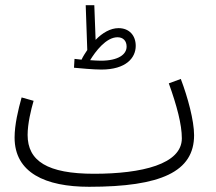

<svg xmlns="http://www.w3.org/2000/svg" viewBox="-20 -696 830 737"><path d="M369 -429C464 -429 501 -474 501 -520C501 -560 476 -588 435 -588C404 -588 373 -570 347 -543L342 -676H309L315 -504C307 -492 299 -480 293 -467C283 -468 274 -469 266 -470L264 -436C286 -434 338 -429 369 -429ZM431 -553C453 -553 466 -539 466 -517C466 -487 434 -463 367 -463C355 -463 341 -464 326 -465C346 -498 387 -553 431 -553ZM322 21C598 21 725 -37 725 -177C725 -233 701 -322 674 -393L628 -376C659 -290 678 -218 678 -165C678 -66 525 -29 341 -29C162 -29 86 -78 86 -178C86 -221 99 -275 109 -309L63 -322C50 -276 36 -217 36 -168C36 -33 154 21 322 21Z"/></svg>

Font: Noto Sans Arabic Cond Light
Style: Regular
Weight: 300
Width: 3
Designer: Monotype Design Team, Nadine Chahine, Nizar Qandah and Khaled Hosny
Foundry: Monotype Imaging Inc.
Version: Version 2.012